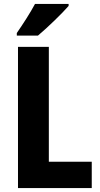

<svg xmlns="http://www.w3.org/2000/svg" viewBox="-20 -1044 505 971"><path d="M327 -1014V-1024H157C133 -979 98 -925 65 -877V-864H172C221 -905 296 -978 327 -1014ZM71 -93H444V-226H227V-807H71Z"/></svg>

Font: Noto Sans Kannada UI Condensed ExtraBold
Style: Regular
Weight: 800
Width: 3
Designer: Jelle Bosma - Monotype Design Team
Foundry: Monotype Imaging Inc.
Version: Version 2.005